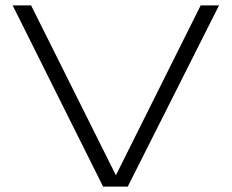

<svg xmlns="http://www.w3.org/2000/svg" viewBox="-20 -691 858 711"><path d="M453.1 0H361.8L26.9 -670.9H95.2L409.2 -42L723.1 -670.9H791Z"/></svg>

Font: Syncopate
Style: Regular
Weight: 300
Width: 7
Designer: Astigmatic (AOETI)
Foundry: Astigmatic (AOETI)
Version: Version 001.000